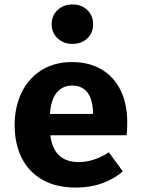

<svg xmlns="http://www.w3.org/2000/svg" viewBox="-20 -829 640 866"><path d="M335 -98Q403 -98 471 -142L534 -56Q495 -22 441 -2.5Q387 17 322 17Q233 17 171 -18.5Q109 -54 77.5 -117.5Q46 -181 46 -265Q46 -345 76.5 -409.5Q107 -474 165.5 -511.5Q224 -549 305 -549Q381 -549 437 -516.5Q493 -484 523.5 -422.5Q554 -361 554 -276Q554 -243 551 -219H207Q222 -98 335 -98ZM205 -315H400Q398 -443 305 -443Q262 -443 236 -411.5Q210 -380 205 -315ZM400 -720Q400 -681 374 -656Q348 -631 307 -631Q266 -631 239.5 -656.5Q213 -682 213 -720Q213 -758 239.5 -783.5Q266 -809 307 -809Q348 -809 374 -783.5Q400 -758 400 -720Z"/></svg>

Font: Fira Mono
Style: Bold
Weight: 700
Monospace: yes
Designer: Carrois Corporate & Edenspiekermann AG
Foundry: Carrois Corporate GbR & Edenspiekermann AG
Version: Version 3.206